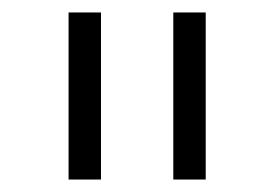

<svg xmlns="http://www.w3.org/2000/svg" viewBox="-20 -760 440 308"><path d="M310 -472H258V-740H310ZM142 -472H90V-740H142Z"/></svg>

Font: IBM Plex Sans Light
Style: Regular
Weight: 300
Designer: Mike Abbink, Paul van der Laan, Pieter van Rosmalen
Foundry: Bold Monday
Version: Version 3.0